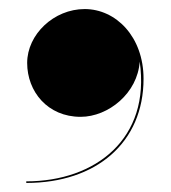

<svg xmlns="http://www.w3.org/2000/svg" viewBox="-20 -248 378 424"><path d="M40 -109C40 -46 85 10 158 10C219.5 10 284 -42.5 288.5 -112C313 58 191 152.5 38 152.5V156C193 156 297 66.5 297 -74C297 -167 236 -228 167 -228C99 -228 40 -172 40 -109Z"/></svg>

Font: Bodoni* 48pt Fatface
Style: Regular
Weight: 900
Version: Version 2.3